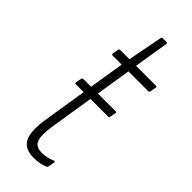

<svg xmlns="http://www.w3.org/2000/svg" viewBox="-211 -645 680 680"><g transform="rotate(45 129.0 -305.5)"><path d="M50 -284Q44 -284 45 -289L49 -311Q51 -316 54 -316H94H127H217Q222 -316 221 -311L217 -289Q216 -284 212 -284ZM128 6Q83 6 67.5 -23.5Q52 -53 63 -122L115 -448H70Q64 -448 65 -454L69 -476Q70 -481 75 -481H121L146 -611Q147 -617 152 -617H170Q176 -617 175 -611L154 -481H253Q260 -481 258 -475L254 -453Q253 -448 248 -448H149L97 -122Q89 -68 97.5 -47.5Q106 -27 136 -27Q150 -27 162.5 -30Q175 -33 186 -38Q189 -39 190.5 -37.5Q192 -36 191 -33L187 -11Q187 -6 181 -4Q171 1 156.5 3.5Q142 6 128 6Z"/></g></svg>

Font: Sofia Sans Extra Condensed ExtraLight
Style: Italic
Weight: 250
Italic angle: -9°
Version: Version 4.100